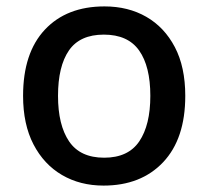

<svg xmlns="http://www.w3.org/2000/svg" viewBox="-20 -569 649 599"><path d="M558 -270Q558 -136 489 -63Q420 10 303 10Q230 10 173.5 -23Q117 -56 84.5 -118.5Q52 -181 52 -270Q52 -404 120 -476.5Q188 -549 306 -549Q380 -549 436.5 -516.5Q493 -484 525.5 -422Q558 -360 558 -270ZM161 -270Q161 -179 195.5 -128Q230 -77 305 -77Q380 -77 414.5 -128Q449 -179 449 -270Q449 -362 414 -411.5Q379 -461 304 -461Q229 -461 195 -411.5Q161 -362 161 -270Z"/></svg>

Font: Noto Sans Telugu Medium
Style: Regular
Weight: 500
Designer: Jelle Bosma - Monotype Design Team
Foundry: Monotype Imaging Inc.
Version: Version 2.005; ttfautohint (v1.8.4.7-5d5b)